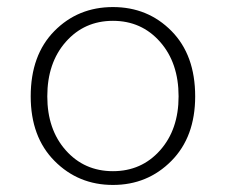

<svg xmlns="http://www.w3.org/2000/svg" viewBox="-20 -512 640 544"><path d="M67 -239Q67 -356 134 -424Q201 -492 300 -492Q399 -492 466 -424Q533 -356 533 -239Q533 -124 465.5 -56Q398 12 300 12Q202 12 134.5 -56Q67 -124 67 -239ZM486 -239Q486 -334 433.5 -393.5Q381 -453 300 -453Q219 -453 166.5 -393.5Q114 -334 114 -239Q114 -145 166.5 -86Q219 -27 300 -27Q381 -27 433.5 -86Q486 -145 486 -239Z"/></svg>

Font: TypoPRO Source Code Pro
Style: Regular
Weight: 300
Monospace: yes
Designer: Paul D. Hunt, Teo Tuominen
Foundry: Adobe Systems Incorporated
Version: Version 2.010;PS 1.0;hotconv 1.0.84;makeotf.lib2.5.63406